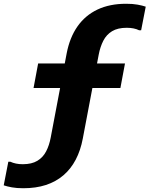

<svg xmlns="http://www.w3.org/2000/svg" viewBox="-111 -752 794 1020"><path d="M10 120.4Q57.6 120.4 87.6 102.2Q117.6 84 134.2 51.9Q150.8 19.8 158.4 -21.2L243.2 -468.4Q259.4 -552.8 300.6 -611.6Q341.8 -670.4 406.7 -701.2Q471.6 -732 559.2 -732Q594.3 -732 620.1 -727.3Q645.8 -722.6 663.2 -716.6L638.8 -591.2H628Q614.8 -597.8 598.3 -601.1Q581.8 -604.4 562 -604.4Q514.4 -604.4 484.4 -586.2Q454.4 -568 438 -535.9Q421.5 -503.8 413.6 -462.8L328.8 -15.6Q317 47.2 291.1 96.5Q265.2 145.7 225.6 179.5Q186 213.3 132.9 230.7Q79.9 248 12.8 248Q-22.3 248 -47.9 243.3Q-73.5 238.6 -91.2 232.6L-66.8 107.2H-56Q-42.5 113.5 -26.2 116.9Q-9.8 120.4 10 120.4ZM67.2 -284.4 91.6 -414.8H553L528.6 -284.4Z"/></svg>

Font: Kufam
Style: Italic
Weight: 400
Italic angle: -11°
Designer: Artur Schmal
Foundry: Original Type
Version: Version 1.301; ttfautohint (v1.8.3)